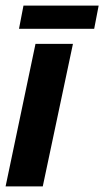

<svg xmlns="http://www.w3.org/2000/svg" viewBox="-34 -667 373 687"><path d="M-14 0 93 -510H227L119 0ZM34 -564 50 -647H319L303 -564Z"/></svg>

Font: Saira Condensed ExtraBold
Style: Italic
Weight: 800
Width: 3
Italic angle: -12°
Designer: Hector Gatti with collaboration of the Omnibus-Type team
Foundry: Omnibus-Type
Version: Version 1.101